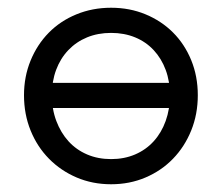

<svg xmlns="http://www.w3.org/2000/svg" viewBox="-20 -468 573 496"><path d="M83 -189H437V-254H83ZM267 8Q315 8 356 -9.5Q397 -27 427 -58Q457 -89 474 -131Q491 -173 491 -222Q491 -271 474 -312.5Q457 -354 427 -384Q397 -414 356 -431Q315 -448 267 -448Q219 -448 177.5 -431Q136 -414 106 -383.5Q76 -353 59 -311.5Q42 -270 42 -222Q42 -173 59 -131Q76 -89 106.5 -58Q137 -27 178 -9.5Q219 8 267 8ZM267 -57Q233 -57 205 -69Q177 -81 157 -103Q137 -125 125.5 -155.5Q114 -186 114 -222Q114 -258 125 -287.5Q136 -317 156.5 -338.5Q177 -360 205 -371.5Q233 -383 267 -383Q301 -383 329 -371.5Q357 -360 377 -338.5Q397 -317 408 -287.5Q419 -258 419 -222Q419 -186 408 -155.5Q397 -125 377 -103Q357 -81 329 -69Q301 -57 267 -57Z"/></svg>

Font: Tilda Sans VF
Style: Regular
Weight: 400
Designer: ParaType Ltd
Foundry: ParaType Ltd
Version: Version 1.010